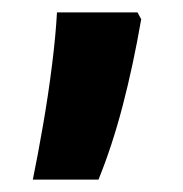

<svg xmlns="http://www.w3.org/2000/svg" viewBox="-20 -154 295 310"><path d="M208 -123Q195 -48 178 17Q161 82 139 136H33Q41 97 49.5 48Q58 -1 64 -49Q70 -97 72 -134H202Z"/></svg>

Font: Noto Sans Lao Looped UI ExCd Bold
Style: Bold
Weight: 700
Width: 2
Designer: Mark Frömberg, Ben Mitchell
Foundry: The Fontpad Ltd
Version: Version 1.001